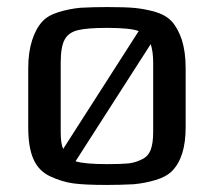

<svg xmlns="http://www.w3.org/2000/svg" viewBox="-20 -514 608 544"><path d="M123 -14Q90 -29 75 -62.5Q60 -96 60 -153V-321Q60 -366 71 -400Q82 -434 100 -453Q115 -470 145.5 -479.5Q176 -489 208 -492Q244 -494 283 -494Q335 -494 361.5 -491.5Q388 -489 418 -481Q449 -472 466 -454Q483 -436 495 -402Q506 -367 506 -321V-153Q506 -68 467 -29Q451 -13 421 -4Q391 5 359 8Q321 10 283 10Q219 10 187 5.5Q155 1 123 -14ZM373 -426Q349 -435 283 -435Q227 -435 200.5 -428.5Q174 -422 163 -401.5Q152 -381 152 -336V-140Q152 -107 159 -92ZM381 -62Q399 -70 406.5 -88.5Q414 -107 414 -140V-336Q414 -368 407 -389L194 -57Q220 -49 283 -49Q325 -49 344 -51Q363 -53 381 -62Z"/></svg>

Font: Play
Style: Regular
Weight: 400
Designer: Jonas Hecksher (Cyrillic expansion: Cyreal)
Foundry: Jonas Hecksher, Playtype, e-types AS
Version: Version 2.101; ttfautohint (v1.5.65-e2d9)